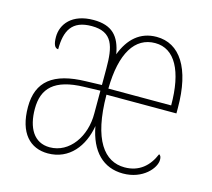

<svg xmlns="http://www.w3.org/2000/svg" viewBox="-85 -643 830 753"><g transform="rotate(15 330.5 -266.0)"><path d="M168 10C255 10 307 -58 321 -142C339 -43 393 10 473 10C554 10 600 -46 600 -79C600 -90 598 -96 591 -100C570 -49 532 -15 473 -15C391 -15 332 -88 331 -272H615V-294C615 -456 557 -542 463 -542C396 -542 352 -501 327 -435C315 -505 283 -542 207 -542C119 -542 81 -491 81 -440C81 -410 88 -395 102 -395C102 -471 126 -517 206 -517C292 -517 304 -460 304 -371V-304L240 -302C108 -299 46 -250 46 -146C46 -40 96 10 168 10ZM587 -297H332C334 -442 382 -517 464 -517C544 -517 587 -436 587 -297ZM169 -15C104 -15 74 -70 74 -146C74 -229 118 -276 239 -279L304 -281V-189C305 -95 249 -15 169 -15Z"/></g></svg>

Font: Noto Serif Georgian Condensed Thin
Style: Regular
Weight: 100
Width: 3
Designer: Monotype Design Team, Akaki Razmadze
Foundry: Google LLC
Version: Version 2.003